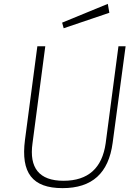

<svg xmlns="http://www.w3.org/2000/svg" viewBox="-20 -962 715 992"><path d="M537 -942 301 -845 309 -816 545 -896ZM562 -224 629 -723H592L526 -222C508 -94 436 -28 308 -28C182 -28 130 -95 148 -222L214 -723H173L109 -239C87 -69 147 10 303 10C456 10 541 -67 562 -224Z"/></svg>

Font: United Sans Thin
Style: Italic
Weight: 100
Italic angle: -8°
Designer: Pablo Impallari, Rodrigo Fuenzalida (Modified by Dan O. Williams)
Version: Version 1.000;PS 001.000;hotconv 1.0.88;makeotf.lib2.5.64775